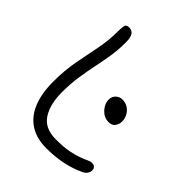

<svg xmlns="http://www.w3.org/2000/svg" viewBox="-201 -830 958 958"><g transform="rotate(45 278.0 -350.5)"><path d="M413 -303Q382 -303 358.5 -328Q335 -353 335 -384Q335 -405 349.5 -418.5Q364 -432 383 -432Q407 -432 424.5 -420Q442 -408 451 -390Q460 -372 460 -354Q460 -335 449.5 -319Q439 -303 413 -303ZM286 9Q218 9 171 -21Q124 -51 100 -109Q76 -167 76 -251Q76 -330 88.5 -397Q101 -464 114 -527.5Q127 -591 127 -658Q127 -684 130.5 -697Q134 -710 153 -710Q166 -710 175.5 -703.5Q185 -697 189.5 -682.5Q194 -668 194 -644Q194 -593 186.5 -546Q179 -499 169 -451.5Q159 -404 151.5 -353Q144 -302 144 -244Q144 -159 177.5 -107.5Q211 -56 289 -56Q343 -56 378.5 -63Q414 -70 437 -78.5Q460 -87 474.5 -94Q489 -101 500 -101Q513 -101 520 -94Q527 -87 527 -75Q527 -63 519.5 -52Q512 -41 499 -35Q453 -13 400 -2Q347 9 286 9Z"/></g></svg>

Font: Shantell Sans Light
Style: Regular
Weight: 300
Designer: Stephen Nixon, Anya Danilova, Shantell Martin
Foundry: Arrow Type
Version: Version 1.011;[c5ecc13dd]